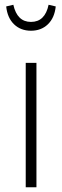

<svg xmlns="http://www.w3.org/2000/svg" viewBox="-20 -786 261 806"><path d="M133 -522V0H88V-522ZM6 -759 36 -766Q52 -694 110 -694Q169 -694 184 -766L214 -759Q209 -711 181 -684Q153 -657 110 -657Q67 -657 39 -684Q11 -711 6 -759Z"/></svg>

Font: Fira Sans Extra Condensed ExtraLight
Style: Regular
Weight: 275
Width: 1
Designer: Carrois Corporate & Edenspiekermann AG
Foundry: Carrois Corporate GbR & Edenspiekermann AG
Version: Version 4.203